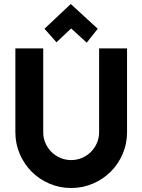

<svg xmlns="http://www.w3.org/2000/svg" viewBox="-20 -943 714 963"><path d="M617.2 -279.8Q617.2 -221.7 595.2 -170.7Q573.2 -119.6 535.2 -81.8Q497.1 -43.9 446 -22Q395 0 336.9 0Q278.8 0 227.8 -22Q176.8 -43.9 138.9 -81.8Q101.1 -119.6 79.1 -170.7Q57.1 -221.7 57.1 -279.8V-700.2H196.8V-279.8Q196.8 -251 207.8 -225.6Q218.8 -200.2 237.8 -181.2Q256.8 -162.1 282.5 -151.1Q308.1 -140.1 336.9 -140.1Q365.7 -140.1 391.4 -151.1Q417 -162.1 436 -181.2Q455.1 -200.2 466.1 -225.6Q477.1 -251 477.1 -279.8V-700.2H617.2ZM203.1 -798.8 335 -922.9 470.2 -798.8 415 -729 336.9 -800.3 263.2 -731Z"/></svg>

Font: Righteous
Style: Regular
Weight: 400
Version: Version 1.000